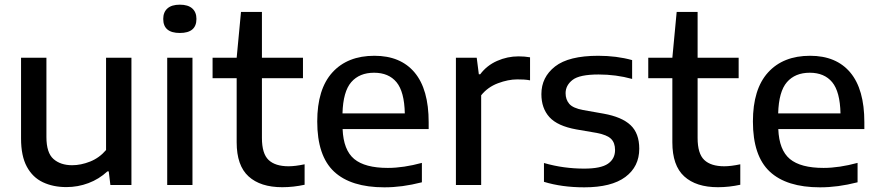

<svg xmlns="http://www.w3.org/2000/svg" viewBox="-20 -791 3756 821"><path d="M264 9Q207 9 163.2 -11.8Q119.5 -32.5 94.8 -78.2Q70 -124 70 -199V-544H178.5V-205Q178.5 -137.5 208.8 -111Q239 -84.5 288.5 -84.5Q326 -84.5 365.5 -100.2Q405 -116 433.5 -149.5V-544H542V0H452L445 -58H439Q403.5 -25 358.2 -8Q313 9 264 9Z M695 0V-544H803V0ZM749 -650Q678 -650 678 -710Q678 -739 696 -755Q714 -771 749 -771Q784 -771 802 -755Q820 -739 820 -710Q820 -650 749 -650Z M1187 9.5Q1093.5 9.5 1042.8 -36.8Q992 -83 992 -182.5V-456.5H889V-544H992L1010.5 -740H1100V-544H1275.5V-456.5H1100V-201Q1100 -134 1128.5 -107Q1157 -80 1214 -80Q1242.5 -80 1282.5 -88.5V-1Q1234.5 9.5 1187 9.5Z M1623.5 10Q1480.5 10 1408.5 -57.2Q1336.5 -124.5 1336.5 -271.5Q1336.5 -410 1401.2 -481.2Q1466 -552.5 1581 -552.5Q1693 -552.5 1753 -480.8Q1813 -409 1813 -268.5V-239H1445Q1448.5 -149.5 1494.5 -111.2Q1540.5 -73 1638.5 -73Q1672 -73 1708.8 -78.5Q1745.5 -84 1784 -94.5V-11.5Q1740.5 -0.5 1701.2 4.8Q1662 10 1623.5 10ZM1579.5 -480Q1517 -480 1482 -439.8Q1447 -399.5 1444.5 -306H1711Q1709 -399 1675.5 -439.5Q1642 -480 1579.5 -480Z M1929.5 0V-544H2018.5L2027.5 -473.5H2033.5Q2061.5 -511 2105.5 -530.5Q2149.5 -550 2197.5 -550Q2223 -550 2246.5 -546V-447.5Q2233.5 -450 2219.8 -450.8Q2206 -451.5 2192 -451.5Q2153 -451.5 2109.2 -435Q2065.5 -418.5 2037.5 -383.5V0Z M2478.5 10Q2382.5 10 2306 -13.5V-94Q2349.5 -81.5 2392 -75.8Q2434.5 -70 2478 -70Q2549.5 -70 2579.8 -91Q2610 -112 2610 -149.5Q2610 -180.5 2593 -197.2Q2576 -214 2532.5 -222.5L2445 -237.5Q2364 -252 2329.5 -290Q2295 -328 2295 -388.5Q2295 -461 2353.5 -506.8Q2412 -552.5 2538 -552.5Q2616.5 -552.5 2683 -534V-453.5Q2614 -472.5 2539.5 -472.5Q2458 -472.5 2428.2 -449.2Q2398.5 -426 2398.5 -392.5Q2398.5 -365.5 2414.2 -347Q2430 -328.5 2473.5 -320.5L2561 -305Q2639 -291 2676.2 -256Q2713.5 -221 2713.5 -155Q2713.5 -78.5 2654 -34.2Q2594.5 10 2478.5 10Z M3050 9.5Q2956.5 9.5 2905.8 -36.8Q2855 -83 2855 -182.5V-456.5H2752V-544H2855L2873.5 -740H2963V-544H3138.5V-456.5H2963V-201Q2963 -134 2991.5 -107Q3020 -80 3077 -80Q3105.5 -80 3145.5 -88.5V-1Q3097.5 9.5 3050 9.5Z M3486.5 10Q3343.5 10 3271.5 -57.2Q3199.5 -124.5 3199.5 -271.5Q3199.5 -410 3264.2 -481.2Q3329 -552.5 3444 -552.5Q3556 -552.5 3616 -480.8Q3676 -409 3676 -268.5V-239H3308Q3311.5 -149.5 3357.5 -111.2Q3403.5 -73 3501.5 -73Q3535 -73 3571.8 -78.5Q3608.5 -84 3647 -94.5V-11.5Q3603.5 -0.5 3564.2 4.8Q3525 10 3486.5 10ZM3442.5 -480Q3380 -480 3345 -439.8Q3310 -399.5 3307.5 -306H3574Q3572 -399 3538.5 -439.5Q3505 -480 3442.5 -480Z"/></svg>

Font: Encode Sans SemiExpanded SemiExpanded Medium
Style: Regular
Weight: 500
Width: 6
Designer: Multiple Designers
Foundry: Impallari Type
Version: Version 3.000; ttfautohint (v1.8.3) -l 8 -r 50 -G 200 -x 14 